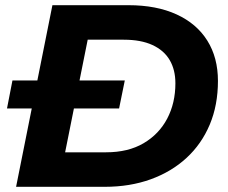

<svg xmlns="http://www.w3.org/2000/svg" viewBox="-20 -720 879 740"><path d="M42 0 182 -700H475Q583 -700 660.5 -664.5Q738 -629 779 -563.5Q820 -498 820 -408Q820 -315 788.5 -240Q757 -165 699 -111.5Q641 -58 561 -29Q481 0 384 0ZM231 -133H389Q474 -133 533.5 -168Q593 -203 624.5 -263Q656 -323 656 -399Q656 -451 634 -488.5Q612 -526 567.5 -546.5Q523 -567 457 -567H318ZM7 -302 28 -410H461L439 -302Z"/></svg>

Font: Montserrat Thin
Style: Bold Italic
Weight: 700
Italic angle: -11.3°
Version: Version 9.000